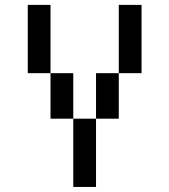

<svg xmlns="http://www.w3.org/2000/svg" viewBox="-20 -565 676 767"><path d="M272.7 -90.9V-272.7H181.8V-90.9ZM272.7 -90.9V181.8H363.6V-90.9ZM181.8 -272.7V-545.5H90.9V-272.7ZM363.6 -272.7V-90.9H454.5V-272.7ZM454.5 -545.5V-272.7H545.5V-545.5Z"/></svg>

Font: Departure Mono
Style: Regular
Weight: 400
Monospace: yes
Designer: Helena Zhang
Version: Version 1.500;Glyphs 3.3.1 (3343)